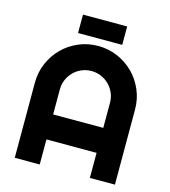

<svg xmlns="http://www.w3.org/2000/svg" viewBox="-122 -939 918 1037"><g transform="rotate(15 337.0 -421.0)"><path d="M477.1 -279.8V-419.9Q477.1 -448.7 466.1 -474.4Q455.1 -500 436 -519Q417 -538.1 391.4 -549.1Q365.7 -560.1 336.9 -560.1Q308.1 -560.1 282.5 -549.1Q256.8 -538.1 237.8 -519Q218.8 -500 207.8 -474.4Q196.8 -448.7 196.8 -419.9V-279.8ZM617.2 0H477.1V-140.1H196.8V0H57.1V-419.9Q57.1 -478 79.1 -529.1Q101.1 -580.1 138.9 -618.2Q176.8 -656.2 227.8 -678.2Q278.8 -700.2 336.9 -700.2Q395 -700.2 446 -678.2Q497.1 -656.2 535.2 -618.2Q573.2 -580.1 595.2 -529.1Q617.2 -478 617.2 -419.9ZM212.9 -739.3V-842.3H460V-739.3Z"/></g></svg>

Font: Righteous
Style: Regular
Weight: 400
Version: Version 1.000